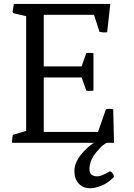

<svg xmlns="http://www.w3.org/2000/svg" viewBox="-20 -749 705 1007"><path d="M449.2 137.2Q449.2 175.8 489.7 175.8Q507.8 175.8 531.7 162.6Q555.7 149.4 556.2 149.4Q559.6 149.4 565.4 154.3Q577.6 165 577.6 179.2Q546.4 211.4 512.2 224.9Q478 238.3 455.6 238.3Q433.1 238.3 418 231.7Q402.8 225.1 392.1 212.9Q370.1 188.5 370.1 148.4Q370.1 96.7 420.9 43.5Q443.4 20 472.2 0H44.9L42.5 -4.4L46.9 -41.5L117.2 -62.5V-664.1L49.3 -680.2L45.9 -687L52.7 -728.5H558.6L542 -580.1Q523.9 -576.7 501.5 -582.5L473.1 -671.4H209.5V-400.9H408.2L432.6 -470.2Q446.3 -473.6 470.2 -470.2V-273.9Q449.2 -270.5 432.6 -273.9L408.2 -342.8H209.5V-57.1H494.1L535.6 -175.8Q552.2 -180.7 573.7 -175.8L578.1 0H539.6Q521 9.3 501.2 30.8Q481.4 52.2 471.7 67.4Q449.2 102.1 449.2 137.2Z"/></svg>

Font: Trykker
Style: Regular
Weight: 400
Designer: Magnus Gaarde
Foundry: Magnus Gaarde
Version: Version 1.001